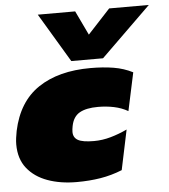

<svg xmlns="http://www.w3.org/2000/svg" viewBox="-53 -786 741 844"><g transform="rotate(-5 317.5 -364.0)"><path d="M274 -522 145 -738H310L361 -631L460 -738H635L414 -522ZM252 10Q180 10 123.5 -10.5Q67 -31 34 -72.5Q1 -114 1 -178Q1 -192 3 -206.5Q5 -221 8 -237Q35 -364 124.5 -424Q214 -484 355 -484Q411 -484 456.5 -476.5Q502 -469 541 -449L505 -281Q477 -297 443.5 -304Q410 -311 373 -311Q321 -311 292 -294.5Q263 -278 255 -237Q252 -222 252 -211Q252 -186 272.5 -174.5Q293 -163 343 -163Q380 -163 417 -173.5Q454 -184 490 -201L453 -25Q406 -6 357 2Q308 10 252 10Z"/></g></svg>

Font: Kanit Black
Style: Italic
Weight: 900
Italic angle: -12°
Designer: Katatrad Team
Foundry: CadsonDemak
Version: Version 2.000; ttfautohint (v1.8.3)